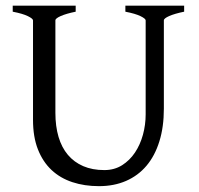

<svg xmlns="http://www.w3.org/2000/svg" viewBox="-20 -635 694 670"><path d="M622.6 -594.2Q589.4 -587.4 570.6 -579.1Q551.8 -570.8 551.8 -564V-255.9Q551.8 -191.9 536.1 -141.6Q520.5 -91.3 491.2 -56.6Q461.9 -22 419.9 -3.7Q377.9 14.6 325.2 14.6Q274.9 14.6 232.7 0.7Q190.4 -13.2 159.9 -41.7Q129.4 -70.3 112.3 -113.8Q95.2 -157.2 95.2 -216.8V-564Q95.2 -569.8 77.4 -578.6Q59.6 -587.4 24.4 -594.2V-615.2H244.1V-594.2Q210.9 -587.4 192.1 -579.1Q173.3 -570.8 173.3 -564V-241.2Q173.3 -194.3 184.3 -157.2Q195.3 -120.1 217 -94.5Q238.8 -68.8 270.5 -55.2Q302.2 -41.5 344.2 -41.5Q378.9 -41.5 405.8 -58.3Q432.6 -75.2 450.9 -102.5Q469.2 -129.9 478.8 -164.8Q488.3 -199.7 488.3 -235.8V-564Q488.3 -569.8 470.5 -578.6Q452.6 -587.4 417.5 -594.2V-615.2H622.6Z"/></svg>

Font: Gentium Kaktovik
Style: Regular
Weight: 400
Designer: J. Victor Gaultney and Annie Olsen
Foundry: SIL International
Version: Version 1.102; 2013; Maintenance release